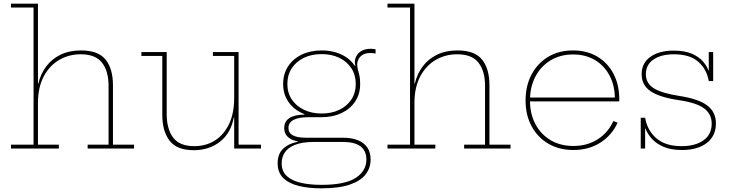

<svg xmlns="http://www.w3.org/2000/svg" viewBox="-20 -810 3980 1047"><path d="M187 -21H301V0H40V-21H163V-769H40V-790H187ZM572 -21V-342Q572 -422.5 536.2 -468.2Q500.5 -514 420 -514Q355.5 -514 302.8 -483.2Q250 -452.5 218.5 -393.2Q187 -334 187 -248L180 -354H189Q201.5 -407 232 -447.8Q262.5 -488.5 310.2 -511.8Q358 -535 422 -535Q516 -535 556 -484.8Q596 -434.5 596 -345V-21H711V0H458V-21Z M1257 -505H1141V-526H1281V-21H1403V0H1257ZM889 -526V-189Q889 -106.5 924 -59.8Q959 -13 1040 -13Q1103.5 -13 1152.5 -44.2Q1201.5 -75.5 1229.2 -134Q1257 -192.5 1257 -275L1266 -169H1255Q1238.5 -83 1179.2 -37Q1120 9 1036 9Q944.5 9 904.8 -42.8Q865 -94.5 865 -185V-505H751V-526Z M1732 217Q1662.5 217 1608.8 203.8Q1555 190.5 1524.5 160.5Q1494 130.5 1494 80Q1494 29.5 1524.2 0.8Q1554.5 -28 1604 -37V-42L1690 -36Q1626.5 -35.5 1588.2 -20Q1550 -4.5 1533 21.5Q1516 47.5 1516 80Q1516 124 1543.8 149.8Q1571.5 175.5 1620.5 186.8Q1669.5 198 1733 198Q1862 198 1920 159.8Q1978 121.5 1978 60Q1978 -36 1849 -36H1644Q1588.5 -36 1559.2 -55.8Q1530 -75.5 1530 -112Q1530 -147.5 1557.8 -166Q1585.5 -184.5 1640 -185V-193L1734 -171H1664Q1608.5 -171 1580.8 -156.2Q1553 -141.5 1553 -112Q1553 -85 1576.8 -72Q1600.5 -59 1650 -59H1849Q1898.5 -59 1932.5 -45Q1966.5 -31 1983.8 -4.5Q2001 22 2001 60Q2001 105.5 1973.8 141Q1946.5 176.5 1887.2 196.8Q1828 217 1732 217ZM1734 -171Q1673.5 -171 1626 -193.5Q1578.5 -216 1551.2 -256.8Q1524 -297.5 1524 -352Q1524 -407 1551 -448.2Q1578 -489.5 1625.2 -512.2Q1672.5 -535 1734 -535Q1799.5 -535 1849.5 -508.8Q1899.5 -482.5 1924 -436Q1934 -418 1939 -397Q1944 -376 1944 -352Q1944 -297.5 1917 -256.8Q1890 -216 1842.5 -193.5Q1795 -171 1734 -171ZM1734 -191Q1788 -191 1830 -211Q1872 -231 1896 -267.2Q1920 -303.5 1920 -352Q1920 -401 1896 -437.8Q1872 -474.5 1830 -494.8Q1788 -515 1734 -515Q1679.5 -515 1637.2 -494.8Q1595 -474.5 1571 -437.8Q1547 -401 1547 -352Q1547 -303.5 1571.5 -267.2Q1596 -231 1638.2 -211Q1680.5 -191 1734 -191ZM1944 -352 1929 -410 1910 -449 1918 -452Q1916.5 -456.5 1915.8 -461.8Q1915 -467 1915 -472Q1915 -488.5 1924 -505.2Q1933 -522 1952.5 -533Q1972 -544 2003 -544Q2010 -544 2015.8 -543.2Q2021.5 -542.5 2028 -541V-518Q2020.5 -519.5 2014.2 -520.2Q2008 -521 2001 -521Q1973.5 -521 1957.5 -511Q1941.5 -501 1934.8 -486.8Q1928 -472.5 1928 -459Q1928 -443 1932 -429.5Q1936 -416 1940 -398.2Q1944 -380.5 1944 -352Z M2240 -21H2354V0H2093V-21H2216V-769H2093V-790H2240ZM2625 -21V-342Q2625 -422.5 2589.2 -468.2Q2553.5 -514 2473 -514Q2408.5 -514 2355.8 -483.2Q2303 -452.5 2271.5 -393.2Q2240 -334 2240 -248L2233 -354H2242Q2254.5 -407 2285 -447.8Q2315.5 -488.5 2363.2 -511.8Q2411 -535 2475 -535Q2569 -535 2609 -484.8Q2649 -434.5 2649 -345V-21H2764V0H2511V-21Z M3107 8Q3029 8 2970.2 -26.5Q2911.5 -61 2878.8 -121.8Q2846 -182.5 2846 -262Q2846 -342 2878.5 -403.5Q2911 -465 2969.2 -500Q3027.5 -535 3105 -535Q3181 -535 3237.8 -501Q3294.5 -467 3325.8 -407Q3357 -347 3357 -269Q3357 -265.5 3357 -262.5Q3357 -259.5 3357 -257H3333Q3333 -260 3333 -263.8Q3333 -267.5 3333 -271Q3333 -342 3304.8 -396.5Q3276.5 -451 3225.2 -482Q3174 -513 3105 -513Q3035 -513 2982 -480.8Q2929 -448.5 2899.5 -392Q2870 -335.5 2870 -262Q2870 -189 2899.8 -133Q2929.5 -77 2982.8 -45.5Q3036 -14 3107 -14Q3182 -14 3239 -50.2Q3296 -86.5 3325 -150L3348 -141Q3316.5 -72 3253.5 -32Q3190.5 8 3107 8ZM2861 -257V-278H3349L3355 -257Z M3699 8Q3638.5 8 3598.2 -9.5Q3558 -27 3534.2 -53.8Q3510.5 -80.5 3500 -109H3492L3498 -168Q3509.5 -99 3559.2 -56Q3609 -13 3696 -13Q3772 -13 3816.5 -45Q3861 -77 3861 -136Q3861 -188 3819.5 -219Q3778 -250 3681 -264Q3574.5 -280 3526.8 -313.2Q3479 -346.5 3479 -405Q3479 -466.5 3526.8 -500.2Q3574.5 -534 3654 -534Q3714.5 -534 3753.5 -516.8Q3792.5 -499.5 3813.8 -474.5Q3835 -449.5 3843 -426H3851L3845 -368Q3834 -432.5 3787.8 -473.2Q3741.5 -514 3655 -514Q3586 -514 3544 -485.8Q3502 -457.5 3502 -405Q3502 -355.5 3545.5 -328.5Q3589 -301.5 3684 -287Q3790.5 -270.5 3837.2 -234.5Q3884 -198.5 3884 -137Q3884 -69 3834.2 -30.5Q3784.5 8 3699 8ZM3474 0V-168H3498V0ZM3845 -368V-526H3869V-368Z"/></svg>

Font: Hepta Slab ExtraLight ExtraLight
Style: Regular
Weight: 250
Version: Version 1.102